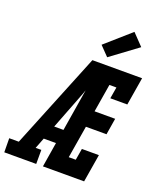

<svg xmlns="http://www.w3.org/2000/svg" viewBox="-221 -1101 1008 1209"><g transform="rotate(20 283.5 -496.5)"><path d="M170 0H-44L-45 -94H19L279 -735H612L581 -548H467L480 -625H433L402 -437H540L522 -327H384L348 -110H395L408 -187H522L491 0H215L242 -166H160L132 -94H170ZM196 -260H258L304 -542Q300 -529 295 -516Q290 -503 285 -490ZM360 -784 300 -846 467 -993 540 -917Z"/></g></svg>

Font: Iosevka HT Extrabold Extended
Style: Italic
Weight: 800
Width: 7
Italic angle: -9°
Monospace: yes
Designer: Belleve Invis
Foundry: Belleve Invis
Version: Version 32.3.0; ttfautohint (v1.8.4)